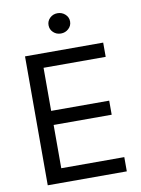

<svg xmlns="http://www.w3.org/2000/svg" viewBox="-98 -972 762 1037"><g transform="rotate(-10 283.5 -453.0)"><path d="M78.1 -707H506.8V-628.9H166V-392.6H484.4V-315.4H166V-78.1H511.7V0H78.1ZM232.4 -850.6Q232.4 -874 249.5 -890.1Q266.6 -906.2 291 -906.2Q315.4 -906.2 333 -890.1Q350.6 -874 350.6 -850.6Q350.6 -827.1 333 -811Q315.4 -794.9 291 -794.9Q266.6 -794.9 249.5 -811Q232.4 -827.1 232.4 -850.6Z"/></g></svg>

Font: Pretendard Std
Style: Regular
Weight: 400
Designer: Base glyphs from Inter by Rasmus Andersson; Hangeul glyphs from Noto Sans CJK(Source Han Sans) by Jang Soo-young and Kan
Foundry: Kil Hyung-jin
Version: Version 1.309